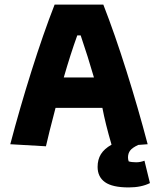

<svg xmlns="http://www.w3.org/2000/svg" viewBox="-20 -640 691 840"><path d="M407 90Q407 58 421.5 34.5Q436 11 468 -7Q441 -99 428 -168H223Q192 -50 181 0L25 -9Q66 -165 117.5 -328.5Q169 -492 219 -620H432Q482 -492 533.5 -328.5Q585 -165 626 -9L585 -6Q559 6 549.5 18.5Q540 31 540 49Q540 57 543 66Q556 70 576 70Q594 70 612 63L636 161Q598 180 543 180Q472 180 439.5 157Q407 134 407 90ZM391 -301Q365 -391 333 -485H318Q288 -402 259 -301Z"/></svg>

Font: Athiti
Style: Bold
Weight: 700
Designer: CadsonDemak Team
Foundry: CadsonDemak
Version: Version 1.033